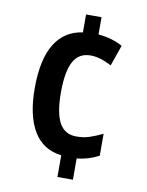

<svg xmlns="http://www.w3.org/2000/svg" viewBox="-83 -835 652 854"><g transform="rotate(10 243.0 -408.0)"><path d="M306 -697Q340 -694 367.5 -685.5Q395 -677 416 -665L383 -571Q331 -599 288 -599Q235 -599 210.5 -554Q186 -509 186 -414Q186 -321 210.5 -277Q235 -233 287 -233Q320 -233 347 -242Q374 -251 405 -266V-167Q358 -142 306 -137V-41H236V-139Q152 -149 110 -219.5Q68 -290 68 -413Q68 -543 111 -613Q154 -683 236 -694V-775H306Z"/></g></svg>

Font: Noto Sans Tamil UI Condensed SemiBold
Style: Regular
Weight: 600
Width: 3
Designer: Jelle Bosma - Monotype Design Team
Foundry: Monotype Imaging Inc.
Version: Version 2.004; ttfautohint (v1.8.4.7-5d5b)